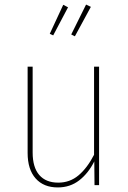

<svg xmlns="http://www.w3.org/2000/svg" viewBox="-20 -811 559 841"><path d="M414 0H394L393 -104Q367 -52 327 -21Q287 10 233 10Q171 10 136 -29.5Q101 -69 101 -141V-519H123V-143Q123 -78 152 -44.5Q181 -11 235 -11Q286 -11 324 -43Q362 -75 392 -133V-519H414ZM357 -791 378 -781 308 -652 292 -660ZM257 -790 278 -779 213 -656 198 -663Z"/></svg>

Font: Fira Sans Condensed Thin
Style: Regular
Weight: 250
Width: 3
Designer: Carrois Corporate & Edenspiekermann AG
Foundry: Carrois Corporate GbR & Edenspiekermann AG
Version: Version 4.203